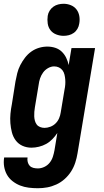

<svg xmlns="http://www.w3.org/2000/svg" viewBox="-32 -775 552 1018"><path d="M169 223Q144 223 120 220Q96 217 74.5 208.5Q53 200 34.5 185.5Q16 171 5 151.5Q-6 132 -10 108.5Q-14 85 -10 60H114Q112 72 115 84Q118 96 125.5 104Q133 112 144.5 115Q156 118 169 118Q186 118 203 110Q220 102 231.5 87.5Q243 73 248.5 55.5Q254 38 257 21L272 -70Q261 -53 246 -37.5Q231 -22 213 -12Q195 -2 174.5 3Q154 8 135 8Q109 8 87 -2Q65 -12 51 -31Q37 -50 31 -73.5Q25 -97 23 -122Q21 -147 23.5 -172.5Q26 -198 31 -223L50 -343Q54 -365 59.5 -387Q65 -409 75.5 -429.5Q86 -450 100.5 -469Q115 -488 134 -501.5Q153 -515 175 -521.5Q197 -528 219 -528Q241 -528 261 -521.5Q281 -515 295.5 -501Q310 -487 319 -468.5Q328 -450 332 -430L347 -520H472L379 38Q375 63 367 87.5Q359 112 345 134Q331 156 311 174Q291 192 267 203Q243 214 218.5 218.5Q194 223 169 223ZM204 -97Q219 -97 235 -103Q251 -109 263 -121Q275 -133 281.5 -148.5Q288 -164 290 -179L310 -299Q313 -313 314 -326.5Q315 -340 314 -353Q313 -366 310 -379Q307 -392 299.5 -402Q292 -412 280.5 -417.5Q269 -423 255 -423Q239 -423 223 -414Q207 -405 196.5 -390.5Q186 -376 180.5 -359.5Q175 -343 173 -326L153 -206Q151 -194 150 -182Q149 -170 149.5 -158Q150 -146 153 -135Q156 -124 162.5 -115Q169 -106 180.5 -101.5Q192 -97 204 -97ZM305 -585Q285 -585 266 -592.5Q247 -600 235.5 -615Q224 -630 221 -650Q218 -670 221 -691Q223 -705 231 -718Q239 -731 251 -739.5Q263 -748 277 -751.5Q291 -755 305 -755Q325 -755 343.5 -747.5Q362 -740 373.5 -725Q385 -710 388.5 -690Q392 -670 388 -649Q386 -635 378.5 -622Q371 -609 359 -600.5Q347 -592 333 -588.5Q319 -585 305 -585Z"/></svg>

Font: Iosevka Curly Extrabold
Style: Italic
Weight: 800
Italic angle: -9°
Monospace: yes
Designer: Belleve Invis
Foundry: Belleve Invis
Version: Version 22.1.2; ttfautohint (v1.8.4)